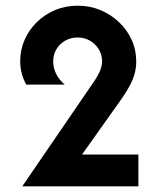

<svg xmlns="http://www.w3.org/2000/svg" viewBox="-20 -659 561 679"><path d="M59.7 0V-1.4L313.9 -372.9Q329.9 -397.2 335.4 -412.8Q341 -428.5 341 -441.7Q341 -465.3 329.5 -484.4Q318.1 -503.5 298.6 -514.9Q279.2 -526.4 254.2 -526.4Q229.9 -526.4 210.1 -514.9Q190.3 -503.5 179.2 -484.4Q168.1 -465.3 168.1 -441.7Q168.1 -418.8 178.5 -397.9Q188.9 -377.1 209 -359.7H72.9Q51.4 -398.6 51.4 -442.4Q51.4 -481.9 66.7 -517.4Q81.9 -552.8 109.7 -580.2Q137.5 -607.6 174.7 -623.3Q211.8 -638.9 254.9 -638.9Q297.2 -638.9 334.4 -623.6Q371.5 -608.3 400.3 -581.2Q429.2 -554.2 445.5 -518.4Q461.8 -482.6 461.8 -441.7Q461.8 -419.4 456.2 -399Q450.7 -378.5 439.6 -357.3Q428.5 -336.1 411.1 -311.1L270.1 -112.5H469.4V0Z"/></svg>

Font: Afacad Flux
Style: Bold
Weight: 700
Designer: Kristian Moeller
Foundry: Dicotype
Version: Version 1.100